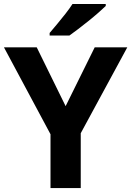

<svg xmlns="http://www.w3.org/2000/svg" viewBox="-20 -954 666 974"><path d="M312.9 -415.5 460.5 -714H625.8L389.6 -278.2V0H236.2V-273L0 -714H166.3ZM516.4 -923.6Q501.9 -909.6 478.8 -889.3Q455.7 -869 428.8 -847.5Q401.9 -826 376.5 -806.5Q351.1 -787 331.9 -773.6H231.8V-786.8Q248.1 -805.8 269.5 -831.5Q291 -857.2 312.3 -884.4Q333.5 -911.6 347.6 -933.6H516.4Z"/></svg>

Font: Noto Sans Khmer UI
Style: Regular
Weight: 400
Designer: Danh Hong and the Monotype Design Team
Foundry: Monotype Imaging Inc.
Version: Version 2.002